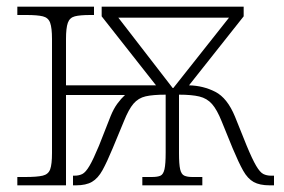

<svg xmlns="http://www.w3.org/2000/svg" viewBox="-20 -556 853 576"><path d="M32 0V-25H56Q91 -25 108 -29Q125 -33 130.5 -48Q136 -63 136 -97V-439Q136 -472 130.5 -487.5Q125 -503 108.5 -507Q92 -511 60 -511H32V-536H262V-511H251Q220 -511 204.5 -507Q189 -503 183.5 -487.5Q178 -472 178 -439V-300H448L285 -507V-536H711V-507L547 -300Q590 -299 626 -280.5Q662 -262 685 -206L720 -119Q737 -78 748.5 -58.5Q760 -39 770 -34Q780 -29 793 -29H802V0H789Q759 0 741 -10Q723 -20 709.5 -44Q696 -68 678 -111L645 -192Q631 -227 616 -244Q601 -261 578 -266.5Q555 -272 517 -272V-97Q517 -63 520.5 -48Q524 -33 533 -29Q542 -25 557 -25H587V0H407V-25H435Q453 -25 461.5 -29Q470 -33 473.5 -48.5Q477 -64 477 -98V-272Q439 -272 417 -267Q395 -262 380.5 -245Q366 -228 352 -193L318 -111Q301 -70 287.5 -45.5Q274 -21 256 -10.5Q238 0 208 0H199V-29H204Q217 -29 227 -34Q237 -39 248.5 -58.5Q260 -78 277 -119L312 -208Q321 -230 332 -245Q343 -260 355 -271H178V0ZM498 -292H500L667 -503H335Z"/></svg>

Font: Noto Serif ExtraLight
Style: Regular
Weight: 200
Designer: Monotype Design Team
Foundry: Monotype Imaging Inc.
Version: Version 2.015; ttfautohint (v1.8.4.7-5d5b)